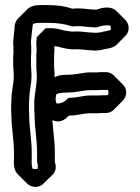

<svg xmlns="http://www.w3.org/2000/svg" viewBox="-20 -717 550 756"><path d="M407 -353C407 -350 406 -345 406 -343C402 -342 400 -342 397 -342H379C374 -341 368 -341 362 -341H335C308 -341 284 -332 254 -332C253 -332 251 -332 249 -331L237 -320C226 -312 213 -308 202 -310C201 -314 200 -318 199 -323C199 -331 200 -341 202 -346C211 -350 218 -351 227 -352C234 -352 241 -352 250 -353C258 -353 264 -353 269 -354L285 -356C300 -358 317 -362 334 -362H362C365 -362 368 -362 371 -363H397C400 -363 405 -362 406 -362C407 -359 407 -356 407 -353ZM477 -353C477 -365 472 -376 464 -384L428 -420C420 -428 409 -433 397 -433H371C368 -432 365 -432 362 -432H334C317 -432 300 -428 285 -426L269 -424C264 -423 258 -423 250 -423C241 -422 234 -422 227 -422C209 -420 192 -414 180 -402L145 -367C134 -356 128 -341 129 -323C132 -308 133 -297 143 -287L178 -251C197 -232 226 -237 243 -254L251 -261C252 -261 253 -262 254 -262C284 -262 308 -271 335 -271H362C368 -271 374 -271 379 -272H397C409 -272 420 -277 428 -285L463 -320C472 -329 477 -341 477 -353ZM95 -324C95 -357 104 -385 104 -416V-429C103 -434 103 -440 103 -446C102 -452 102 -459 102 -467V-487C102 -494 102 -501 103 -507V-535C102 -541 102 -547 102 -552C102 -559 103 -566 104 -573C104 -576 104 -580 105 -583C105 -589 106 -595 107 -601C107 -609 109 -618 110 -623C119 -626 126 -627 135 -627H168C207 -627 234 -623 264 -613H269C275 -614 282 -614 289 -614C308 -614 325 -610 344 -610C349 -609 353 -609 358 -609H360C377 -615 399 -620 415 -616C416 -609 417 -604 416 -599C407 -596 396 -594 385 -592C376 -589 366 -588 357 -588C351 -588 345 -588 339 -589C322 -589 305 -593 288 -593H278C254 -591 228 -598 209 -603C207 -604 205 -604 202 -604C198 -605 193 -605 187 -606H160L125 -571C124 -567 124 -563 124 -559C123 -557 123 -555 123 -552V-542C124 -537 124 -530 124 -522C124 -515 124 -508 123 -501V-451C124 -445 124 -440 124 -435C125 -428 125 -421 125 -414C125 -382 117 -352 115 -320V-293C115 -284 115 -274 116 -265C116 -214 126 -169 126 -117V-87C125 -82 126 -79 127 -75C130 -67 129 -59 128 -52C122 -51 114 -51 108 -53C105 -63 104 -76 105 -91V-117C105 -167 95 -212 95 -263C94 -271 94 -281 94 -293C94 -304 94 -314 95 -324ZM193 -451V-501C194 -508 194 -515 194 -522V-535C196 -535 200 -535 202 -534C205 -534 207 -534 209 -533C228 -528 254 -521 278 -523H288C305 -523 322 -519 339 -519C345 -518 351 -518 357 -518C366 -518 376 -519 385 -522C406 -526 426 -528 439 -541L474 -576C492 -594 490 -622 473 -639L438 -674C419 -693 386 -689 360 -679H358C335 -679 312 -684 289 -684C282 -684 275 -684 269 -683H264C234 -693 207 -697 168 -697H135C116 -697 98 -691 87 -680L52 -645C42 -635 36 -620 37 -601C36 -595 35 -589 35 -583C34 -580 34 -576 34 -573C33 -566 32 -559 32 -552C32 -547 32 -541 33 -535V-507C32 -501 32 -494 32 -487V-467C32 -459 32 -452 33 -446C33 -440 33 -434 34 -429V-416C34 -385 25 -357 25 -324C24 -314 24 -304 24 -293C24 -281 24 -271 25 -263C25 -212 35 -167 35 -117V-91C33 -64 37 -44 50 -31L86 5C89 8 93 11 97 13C117 24 138 19 151 6L187 -29C198 -40 203 -57 197 -75C196 -79 195 -82 196 -87V-117C196 -169 186 -214 186 -265C185 -274 185 -284 185 -293V-320C187 -352 195 -382 195 -414C195 -427 195 -438 193 -451Z"/></svg>

Font: Dictator
Style: Chalk
Weight: 500
Version: Version MIL.1277